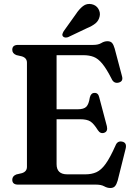

<svg xmlns="http://www.w3.org/2000/svg" viewBox="-20 -925 674 962"><path d="M41.5 -675.5Q41.5 -700 70.5 -700H447.5Q472.5 -700 487.5 -709.2Q502.5 -718.5 518.5 -718.5Q533.5 -718.5 541.2 -710Q549 -701.5 554.5 -682L591.5 -542.5Q598.5 -517 574 -511Q550 -505.5 539 -530.5Q513.5 -580.5 492.5 -606Q471.5 -631.5 449.2 -640Q427 -648.5 397.5 -648.5H263.5V-377.5H369.5Q400 -377.5 412.5 -390.2Q425 -403 430 -436.5Q435.5 -459 453 -459.5Q472 -460.5 477 -438L515.5 -292.5Q521.5 -266 501.5 -259.5Q483 -253.5 470.5 -272.5Q450 -305.5 432.8 -316.5Q415.5 -327.5 382 -327.5H263.5V-102.5Q263.5 -51.5 317 -51.5H408Q439 -51.5 463 -62.2Q487 -73 509.5 -104.2Q532 -135.5 559 -196.5Q568.5 -220 591.5 -215.5Q617 -210.5 609.5 -180L569.5 -20Q564 -1 556 8Q548 17 532.5 17Q517.5 17 502.2 8.5Q487 0 461.5 0H70.5Q41.5 0 41.5 -24.5Q41.5 -43 62 -51L90 -57.5Q115 -65.5 115 -89V-611Q115 -634.5 90 -642.5L62 -649Q41.5 -657 41.5 -675.5ZM359 -852.5Q377 -880 396 -894.5Q415 -909 439.5 -904Q462 -899 472.8 -880.8Q483.5 -862.5 479.5 -844Q475 -821.5 458.5 -808Q442 -794.5 415 -783.5L321.5 -739Q315 -736.5 307.5 -737Q300 -737.5 295.5 -742.5Q291 -748.5 293 -755Q295 -761.5 299 -768.5Z"/></svg>

Font: Fraunces 72pt Soft SemiBold
Style: Regular
Weight: 600
Version: Version 1.000;[b76b70a41]